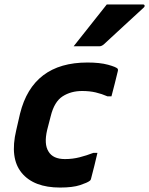

<svg xmlns="http://www.w3.org/2000/svg" viewBox="-20 -831 670 863"><path d="M373 -550Q429 -550 465.5 -540Q502 -530 509 -522Q511 -518 510 -513Q503 -483 496 -456Q489 -429 481 -398H463Q438 -409 410.5 -415.5Q383 -422 349 -422Q299 -422 261.5 -398Q224 -374 208 -309L192 -247Q177 -183 198 -150Q218 -116 272 -116Q306 -116 337.5 -124Q369 -132 400 -144H418Q411 -115 404 -85.5Q397 -56 389 -27Q388 -21 383 -18Q373 -10 340 1Q307 12 250 12Q132 12 77.5 -54Q23 -120 53 -246L70 -320Q127 -550 373 -550ZM460 -811H622Q629 -811 630 -806Q631 -801 625 -796Q579 -753 537.5 -715.5Q496 -678 446 -631Q436 -623 427 -623H311Q348 -670 385.5 -717Q423 -764 460 -811Z"/></svg>

Font: Recursive Sn Lnr St
Style: Bold Italic
Weight: 700
Italic angle: -15°
Version: Version 1.079;hotconv 1.0.112;makeotfexe 2.5.65598; ttfautoh